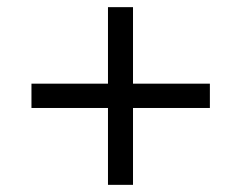

<svg xmlns="http://www.w3.org/2000/svg" viewBox="-20 -517 682 537"><path d="M282 -215H68V-283H282V-497H352V-283H567V-215H352V0H282Z"/></svg>

Font: Rosario
Style: Regular
Weight: 400
Designer: Hector Gatti
Foundry: Omnibus-Type
Version: Version 1.002